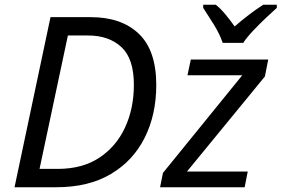

<svg xmlns="http://www.w3.org/2000/svg" viewBox="-20 -786 1182 806"><path d="M41 0 192 -714H361Q490 -714 563 -644Q636 -574 636 -429Q636 -305 587.5 -208Q539 -111 445.5 -55.5Q352 0 217 0ZM146 -77H222Q326 -77 397 -124Q468 -171 505 -251Q542 -331 542 -430Q542 -540 489.5 -588.5Q437 -637 350 -637H265ZM652 0 664 -60 997 -470H767L781 -536H1106L1092 -465L765 -66H1020L1007 0ZM915 -606Q902 -644 877 -684Q852 -724 833 -753V-766H886Q906 -750 926 -726Q946 -702 965 -675Q996 -702 1027 -725.5Q1058 -749 1085 -766H1142V-753Q1125 -738 1097 -711.5Q1069 -685 1042.5 -657Q1016 -629 1001 -606Z"/></svg>

Font: Manna Sans
Style: Italic
Weight: 400
Italic angle: -12°
Designer: Monotype Design Team
Foundry: Monotype Imaging Inc.
Version: Version 2.001.1; ttfautohint (v1.8.2)